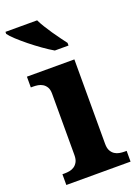

<svg xmlns="http://www.w3.org/2000/svg" viewBox="-151 -830 649 893"><g transform="rotate(-20 173.5 -383.0)"><path d="M28.8 -53.2Q40 -53.2 52.5 -55.4Q64.9 -57.6 75.4 -64.5Q85.9 -71.3 93 -84Q100.1 -96.7 100.1 -118.2V-421.9Q100.1 -441.9 93 -453.9Q85.9 -465.8 75.2 -472.4Q64.5 -479 52 -481Q39.6 -482.9 28.8 -482.9H17.1V-536.1H252V-118.2Q252 -96.7 259 -84Q266.1 -71.3 276.6 -64.5Q287.1 -57.6 299.8 -55.4Q312.5 -53.2 323.2 -53.2H335V0H17.1V-53.2ZM180.7 -606Q157.2 -619.6 128.7 -639.9Q100.1 -660.2 73.5 -681.6Q46.9 -703.1 25.4 -722.9Q3.9 -742.7 -5.4 -755.9V-766.1H151.4Q159.2 -749.5 171.4 -729.7Q183.6 -710 197 -690.2Q210.4 -670.4 224.1 -651.9Q237.8 -633.3 248.5 -619.1V-606Z"/></g></svg>

Font: Droids
Style: b
Weight: 700
Foundry: Ascender Corporation
Version: Version 1.00 build 113